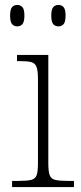

<svg xmlns="http://www.w3.org/2000/svg" viewBox="-20 -759 328 779"><path d="M29 0V-25H56Q89 -25 106 -29Q123 -33 128.5 -48Q134 -63 134 -97V-439Q134 -473 128 -488Q122 -503 107 -507Q92 -511 64 -511H49V-536H176V-98Q176 -64 181.5 -48.5Q187 -33 204.5 -29Q222 -25 255 -25H280V0ZM217 -652Q204 -652 196 -661Q188 -670 188 -696Q188 -721 196 -730Q204 -739 217 -739Q230 -739 238 -730Q246 -721 246 -696Q246 -670 238 -661Q230 -652 217 -652ZM50 -652Q37 -652 29 -661Q21 -670 21 -696Q21 -721 29 -730Q37 -739 50 -739Q63 -739 71 -730Q79 -721 79 -696Q79 -670 71 -661Q63 -652 50 -652Z"/></svg>

Font: Noto Serif Khmer ExtraLight
Style: Regular
Weight: 250
Version: Version 2.003